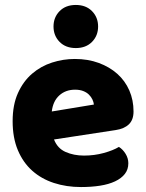

<svg xmlns="http://www.w3.org/2000/svg" viewBox="-20 -739 589 775"><path d="M198 -176Q212 -140 245 -125.5Q278 -111 319 -111Q361 -111 399 -121.5Q437 -132 460 -146Q476 -136 487 -118Q498 -100 498 -80Q498 -55 484 -37Q470 -19 444.5 -7Q419 5 384 10.5Q349 16 307 16Q248 16 197.5 -0.5Q147 -17 110 -50Q73 -83 52 -133Q31 -183 31 -250Q31 -316 52.5 -363.5Q74 -411 109.5 -441.5Q145 -472 190 -486.5Q235 -501 282 -501Q335 -501 378.5 -485Q422 -469 453.5 -441Q485 -413 502 -374Q519 -335 519 -289Q519 -255 500 -237Q481 -219 447 -214ZM283 -377Q245 -377 219.5 -354Q194 -331 189 -289L359 -317Q358 -327 353 -337.5Q348 -348 339 -357Q330 -366 316 -371.5Q302 -377 283 -377ZM376 -632Q376 -595 351.5 -570Q327 -545 286 -545Q245 -545 220.5 -570Q196 -595 196 -632Q196 -669 220.5 -694Q245 -719 286 -719Q327 -719 351.5 -694Q376 -669 376 -632Z"/></svg>

Font: Baloo Bhai 2 ExtraBold
Style: Regular
Weight: 800
Designer: Supriya Tembe, Noopur Datye and Ek Type
Foundry: Ek Type
Version: Version 1.640;PS 1.000;hotconv 16.6.51;makeotf.lib2.5.65220;